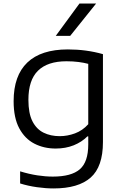

<svg xmlns="http://www.w3.org/2000/svg" viewBox="-20 -828 686 1078"><path d="M280.5 230Q237.5 230 187.5 223Q137.5 216 93 202V134Q143.5 149.5 189.5 156.5Q235.5 163.5 276.5 163.5Q380.5 163.5 428 122.5Q475.5 81.5 475.5 -17V-62H470.5Q439 -30.5 393.8 -12.2Q348.5 6 292.5 6Q226.5 6 173 -21.5Q119.5 -49 88 -107.8Q56.5 -166.5 56.5 -260Q56.5 -403.5 133.5 -477Q210.5 -550.5 361 -550.5Q465 -550.5 558 -524V-30.5Q558 108 489 169Q420 230 280.5 230ZM315 -63.5Q358.5 -63.5 401 -79.2Q443.5 -95 475.5 -130.5V-469.5Q451.5 -476 420.5 -480Q389.5 -484 353 -484Q247.5 -484 193.5 -431.2Q139.5 -378.5 139.5 -267.5Q139.5 -191.5 162.2 -147Q185 -102.5 224.8 -83Q264.5 -63.5 315 -63.5ZM293 -626.5 426 -808H519.5L374 -626.5Z"/></svg>

Font: Encode Sans Expanded
Style: Regular
Weight: 400
Width: 7
Designer: Multiple Designers
Foundry: Impallari Type
Version: Version 3.000; ttfautohint (v1.8.3) -l 8 -r 50 -G 200 -x 14 